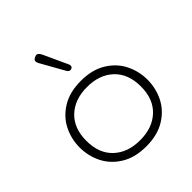

<svg xmlns="http://www.w3.org/2000/svg" viewBox="-213 -910 1056 1056"><g transform="rotate(-45 315.0 -382.0)"><path d="M51 -245Q51 -311 80 -369Q109 -427 168.5 -463.5Q228 -500 315 -500Q402 -500 461.5 -463.5Q521 -427 550 -369Q579 -311 579 -245Q579 -179 550 -121Q521 -63 461.5 -26.5Q402 10 315 10Q228 10 168.5 -26.5Q109 -63 80 -121Q51 -179 51 -245ZM527 -245Q527 -343 469 -397.5Q411 -452 315 -452Q219 -452 161 -397.5Q103 -343 103 -245Q103 -147 161 -92.5Q219 -38 315 -38Q411 -38 469 -92.5Q527 -147 527 -245ZM317 -582Q305 -582 297 -596L220 -733Q214 -744 214 -751Q214 -763 229 -770Q236 -774 243 -774Q257 -774 268 -750L332 -611Q335 -605 335 -599Q335 -588 325 -584Z"/></g></svg>

Font: Kodchasan ExtraLight
Style: Regular
Weight: 275
Version: Version 1.000; ttfautohint (v1.6)